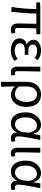

<svg xmlns="http://www.w3.org/2000/svg" viewBox="1397 -1994 796 3630"><g transform="rotate(90 1795.0 -179.0)"><path d="M541.6 13.4Q499.2 13.4 473.2 -2.4Q447.2 -18.1 435.3 -48.5Q423.3 -78.8 423.3 -122.3Q423.3 -143.5 424.1 -182.9Q425 -222.3 426 -271.7Q427 -321 428 -372.2Q429 -423.4 429.6 -467.8H235.4Q235.4 -353.2 225.4 -231.1Q215.4 -108.9 204.4 5.1L112 0Q130.9 -115.2 140.7 -236.7Q150.5 -358.1 150.5 -467.8H25.1V-537.6L102.6 -543.4H626.3V-467.8H517.2Q514.2 -421.4 512.7 -368.6Q511.2 -315.8 510.4 -265.5Q509.6 -215.2 509.3 -175.7Q509 -136.3 509 -116.3Q509 -87.6 521.7 -75.2Q534.4 -62.9 560 -62.9Q572.2 -62.9 603.4 -68.5L615.9 0.9Q602.3 6 583.8 9.7Q565.2 13.4 541.6 13.4Z M934.9 13.4Q868 13.4 816 -6.1Q764 -25.6 734.8 -62.4Q705.6 -99.1 705.6 -149.6Q705.6 -188.8 720.7 -215.9Q735.9 -243 761.6 -260Q787.3 -277 818.2 -284.4V-289.4Q776.5 -305.2 754.4 -338.7Q732.2 -372.2 732.2 -410.5Q732.2 -460.1 760.8 -492.5Q789.4 -524.8 836.5 -540.8Q883.5 -556.8 939.4 -556.8Q988.6 -556.8 1032.9 -540.9Q1077.3 -524.9 1114.8 -497.6L1078.5 -436Q1046.8 -458.9 1013.2 -471.2Q979.6 -483.6 942.1 -483.6Q891.9 -483.6 857.3 -462.4Q822.7 -441.2 822.7 -399.5Q822.7 -362.5 852.4 -339Q882 -315.5 947.3 -315.5Q963.5 -315.5 979.7 -316.3Q995.9 -317.2 1015.5 -318.2V-246.5Q991.7 -248.5 971.4 -249.1Q951.1 -249.7 930.5 -249.7Q863.9 -249.7 830.3 -226.5Q796.6 -203.3 796.6 -157.8Q796.6 -112.1 836 -86Q875.4 -59.8 944.4 -59.8Q983.7 -59.8 1019.5 -72.1Q1055.3 -84.5 1093 -115.2L1132.5 -54.4Q1083.6 -16.3 1037.6 -1.4Q991.6 13.4 934.9 13.4Z M1343.3 13.4Q1305.9 13.4 1283.5 -1.2Q1261 -15.9 1250.6 -44.1Q1240.1 -72.3 1240.1 -112.4V-543.4H1332.3Q1331.5 -469.8 1329.5 -393.9Q1327.6 -318 1326.5 -244.8Q1325.4 -171.5 1325.4 -105.8Q1325.4 -83.3 1335.6 -73.1Q1345.7 -62.9 1363.4 -62.9Q1371 -62.9 1378.9 -64.4Q1386.8 -65.9 1396 -69.3L1408.4 0.1Q1396.8 5.7 1381.7 9.5Q1366.6 13.4 1343.3 13.4Z M1527.1 199.6V-277.9Q1527.1 -372.3 1559.8 -434Q1592.4 -495.7 1646.8 -526.2Q1701.2 -556.8 1766.8 -556.8Q1880.8 -556.8 1940.7 -482.3Q2000.6 -407.8 2000.6 -280Q2000.6 -187.5 1968.4 -121.5Q1936.3 -55.6 1885 -21.1Q1833.7 13.4 1776.8 13.4Q1733.3 13.4 1691.6 -3.8Q1649.9 -20.9 1613 -64.5Q1614.8 -15.4 1615.9 26.3Q1617 68 1617.7 109.6Q1618.5 151.2 1619.3 199.6ZM1761.6 -63.7Q1801.7 -63.7 1834.6 -89.4Q1867.6 -115.2 1887.3 -163.6Q1907 -212 1907 -278.8Q1907 -339.2 1892 -384.5Q1876.9 -429.8 1845.1 -454.9Q1813.3 -480.1 1762.8 -480.1Q1723.4 -480.1 1689.5 -457.4Q1655.5 -434.8 1634.8 -389.7Q1614.2 -344.6 1614.2 -275.4V-136.8Q1652.6 -91.3 1689.1 -77.5Q1725.7 -63.7 1761.6 -63.7Z M2313.5 13.4Q2251.8 13.4 2204.9 -18.1Q2157.9 -49.7 2131.3 -111.5Q2104.6 -173.3 2104.6 -262.3Q2104.6 -355.7 2138 -421.4Q2171.3 -487.2 2225.8 -522Q2280.2 -556.8 2342.6 -556.8Q2377 -556.8 2409.6 -542.7Q2442.1 -528.7 2468.6 -497.4Q2495 -466 2510 -414.2H2513.1L2536.2 -543.4H2626.2Q2615.2 -489.9 2603.5 -431.1Q2591.7 -372.4 2581.4 -314.9Q2571.1 -257.4 2564.5 -206.8Q2558 -156.3 2558 -119.2Q2558 -91.6 2573.5 -77.3Q2589 -62.9 2611.7 -62.9Q2621 -62.9 2631.1 -65Q2641.2 -67.1 2649.3 -70.5L2662.4 -1.1Q2651.3 4.4 2634 8.9Q2616.8 13.4 2592.7 13.4Q2544.6 13.4 2515.4 -13.5Q2486.2 -40.4 2486.3 -96.9H2482.5Q2419.8 13.4 2313.5 13.4ZM2332.1 -63.7Q2368.3 -63.7 2400.5 -86.5Q2432.8 -109.3 2455 -147.7Q2477.1 -186.1 2480.3 -232.1L2488.5 -334.6Q2477.5 -379.2 2462 -407.7Q2446.5 -436.2 2428.3 -452.1Q2410.1 -468.1 2390.7 -474.1Q2371.3 -480.1 2352.5 -480.1Q2313.2 -480.1 2277.9 -455.7Q2242.6 -431.4 2220.7 -383.3Q2198.8 -335.1 2198.8 -263Q2198.8 -168 2234.2 -115.8Q2269.7 -63.7 2332.1 -63.7Z M2877.3 13.4Q2839.9 13.4 2817.5 -1.2Q2795 -15.9 2784.6 -44.1Q2774.1 -72.3 2774.1 -112.4V-543.4H2866.3Q2865.5 -469.8 2863.5 -393.9Q2861.6 -318 2860.5 -244.8Q2859.4 -171.5 2859.4 -105.8Q2859.4 -83.3 2869.6 -73.1Q2879.7 -62.9 2897.4 -62.9Q2905 -62.9 2912.9 -64.4Q2920.8 -65.9 2930 -69.3L2942.4 0.1Q2930.8 5.7 2915.7 9.5Q2900.6 13.4 2877.3 13.4Z M3225.5 13.4Q3163.8 13.4 3116.9 -18.1Q3069.9 -49.7 3043.3 -111.5Q3016.6 -173.3 3016.6 -262.3Q3016.6 -355.7 3050 -421.4Q3083.3 -487.2 3137.8 -522Q3192.2 -556.8 3254.6 -556.8Q3289 -556.8 3321.6 -542.7Q3354.1 -528.7 3380.6 -497.4Q3407 -466 3422 -414.2H3425.1L3448.2 -543.4H3538.2Q3527.2 -489.9 3515.5 -431.1Q3503.7 -372.4 3493.4 -314.9Q3483.1 -257.4 3476.5 -206.8Q3470 -156.3 3470 -119.2Q3470 -91.6 3485.5 -77.3Q3501 -62.9 3523.7 -62.9Q3533 -62.9 3543.1 -65Q3553.2 -67.1 3561.3 -70.5L3574.4 -1.1Q3563.3 4.4 3546 8.9Q3528.8 13.4 3504.7 13.4Q3456.6 13.4 3427.4 -13.5Q3398.2 -40.4 3398.3 -96.9H3394.5Q3331.8 13.4 3225.5 13.4ZM3244.1 -63.7Q3280.3 -63.7 3312.5 -86.5Q3344.8 -109.3 3367 -147.7Q3389.1 -186.1 3392.3 -232.1L3400.5 -334.6Q3389.5 -379.2 3374 -407.7Q3358.5 -436.2 3340.3 -452.1Q3322.1 -468.1 3302.7 -474.1Q3283.3 -480.1 3264.5 -480.1Q3225.2 -480.1 3189.9 -455.7Q3154.6 -431.4 3132.7 -383.3Q3110.8 -335.1 3110.8 -263Q3110.8 -168 3146.2 -115.8Q3181.7 -63.7 3244.1 -63.7Z"/></g></svg>

Font: Noto Sans HK Thin
Style: Regular
Weight: 100
Designer: Ryoko NISHIZUKA 西塚涼子 (kana, bopomofo & ideographs); Paul D. Hunt (Latin, Greek & Cyrillic); Sandoll Communications 산돌커뮤니
Foundry: Adobe
Version: Version 2.004-H2;hotconv 1.0.118;makeotfexe 2.5.65603